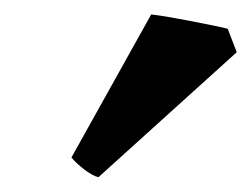

<svg xmlns="http://www.w3.org/2000/svg" viewBox="-20 -737 342 261"><path d="M289.6 -697.8 301.8 -666 113.8 -496.1Q106 -498 95 -506.3Q84 -514.6 77.1 -522.9L185.5 -717.3Q191.4 -716.8 206.3 -714.4Q221.2 -711.9 238.8 -708.5Q256.3 -705.1 270.8 -702.1Q285.2 -699.2 289.6 -697.8Z"/></svg>

Font: Gentium Book Plus
Style: Bold Italic
Weight: 700
Italic angle: -8°
Designer: Victor Gaultney, Annie Olsen, Iska Routamaa, Becca Hirsbrunner
Foundry: SIL International
Version: Version 6.101